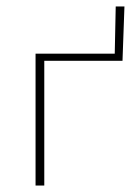

<svg xmlns="http://www.w3.org/2000/svg" viewBox="-20 -574 423 594"><path d="M338 -554H365L359 -386H117V0H90V-408H335Z"/></svg>

Font: EauTestText Extralight
Style: Italic
Weight: 250
Italic angle: -12°
Designer: Christian Thalmann (Catharsis Fonts)
Version: Version 0.001;PS 000.001;hotconv 1.0.88;makeotf.lib2.5.64775